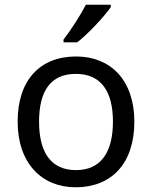

<svg xmlns="http://www.w3.org/2000/svg" viewBox="-20 -786 645 816"><path d="M451 -756V-766H345C322 -721 279 -655 250 -618V-606H308C355 -642 426 -719 451 -756ZM551 -269C551 -446 449 -546 304 -546C150 -546 55 -446 55 -269C55 -91 159 10 301 10C454 10 551 -91 551 -269ZM146 -269C146 -396 193 -472 302 -472C411 -472 460 -396 460 -269C460 -142 411 -63 303 -63C194 -63 146 -142 146 -269Z"/></svg>

Font: Noto Sans Runic
Style: Regular
Weight: 400
Designer: Monotype Design Team
Foundry: Monotype Imaging Inc.
Version: Version 2.002